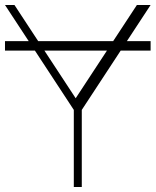

<svg xmlns="http://www.w3.org/2000/svg" viewBox="-20 -750 624 770"><path d="M0 -547V-585H584V-547ZM286 -294 0 -730H38L294 -340H273L529 -730H584L298 -294ZM276 0V-336H308V0Z"/></svg>

Font: Savate ExtraLight
Style: Regular
Weight: 200
Designer: Max Esnée
Foundry: Plomb Type
Version: Version 2.000